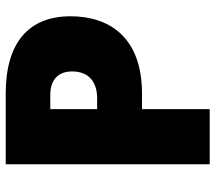

<svg xmlns="http://www.w3.org/2000/svg" viewBox="-61 -693 754 672"><g transform="rotate(-90 316.0 -357.0)"><path d="M324 -714H77V0H270V-237H324C527 -237 595 -357 595 -487C595 -632 505 -714 324 -714ZM320 -558C376 -558 402 -527 402 -482C402 -417 358 -394 308 -394H270V-558Z"/></g></svg>

Font: Noto Sans Lao Looped Black
Style: Regular
Weight: 900
Designer: Mark Frömberg, Ben Mitchell
Foundry: The Fontpad Ltd
Version: Version 1.002